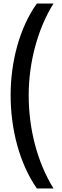

<svg xmlns="http://www.w3.org/2000/svg" viewBox="-20 -886 352 1084"><path d="M40 -349C40 -158 89 35 188 178H282C188 25 142 -162 142 -348C142 -532 192 -722 282 -866H188C90 -729 40 -536 40 -349Z"/></svg>

Font: Noto Sans Malayalam UI Medium
Style: Regular
Weight: 500
Designer: Jelle Bosma - Monotype Design Team
Foundry: Monotype Imaging Inc.
Version: Version 2.104